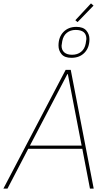

<svg xmlns="http://www.w3.org/2000/svg" viewBox="-32 -1109 646 1129"><path d="M518 -1076 424 -979 411 -990 503 -1089ZM388 -769Q348 -769 330 -790.5Q312 -812 312 -841Q312 -891 341 -921Q370 -951 417 -951Q457 -951 475.5 -929.5Q494 -908 494 -879Q494 -829 465 -799Q436 -769 388 -769ZM392 -787Q423 -787 444.5 -804Q466 -821 472 -853Q476 -876 476 -880Q476 -933 413 -933Q382 -933 361 -916Q340 -899 334 -867Q330 -844 330 -840Q330 -815 346 -801Q362 -787 392 -787ZM519 0H497L452 -234H134L12 0H-12L354 -698H384ZM448 -253 367 -673H364L144 -253Z"/></svg>

Font: IBM Plex Sans Thin
Style: Italic
Weight: 100
Italic angle: -11.31°
Designer: Mike Abbink, Paul van der Laan, Pieter van Rosmalen
Foundry: Bold Monday
Version: Version 3.0